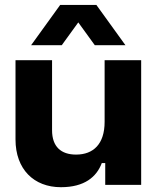

<svg xmlns="http://www.w3.org/2000/svg" viewBox="-20 -751 636 780"><path d="M553.5 -506.5H405V-256C405 -166 359.5 -123 289 -123C228 -123 191.5 -155 191.5 -222V-506.5H43V-184.5C43 -63.5 117.5 9.5 227.5 9.5C323.5 9.5 372.5 -32.5 393.5 -88.5H407.5V0H553.5ZM224.5 -731 106.5 -567.5H231L298 -660L365 -567.5H489.5L371.5 -731Z"/></svg>

Font: MCL Standard Bold
Style: Regular
Weight: 700
Designer: Květoslav Bartoš
Foundry: Florian Karsten
Version: Version 1.001;Glyphs 3.2.3 (3260)